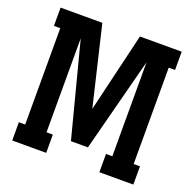

<svg xmlns="http://www.w3.org/2000/svg" viewBox="-129 -867 1007 998"><g transform="rotate(20 375.0 -367.5)"><path d="M40 0V-101H75V-634H40V-735H271L375 -297L479 -735H710V-634H675V-101H710V0H522V-101H557V-621L422 -101H328L193 -621V-101H228V0Z"/></g></svg>

Font: Iosevka Etoile
Style: Bold
Weight: 700
Designer: Belleve Invis
Foundry: Belleve Invis
Version: Version 28.1.0; ttfautohint (v1.8.4)